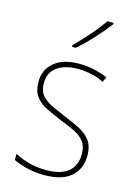

<svg xmlns="http://www.w3.org/2000/svg" viewBox="-118 -829 640 902"><g transform="rotate(15 202.0 -377.5)"><path d="M362 -130Q362 -66 319 -28Q276 10 189 10Q141 10 101.5 -0.5Q62 -11 38 -23V-53Q71 -35 109.5 -25Q148 -15 189 -15Q266 -15 300.5 -46Q335 -77 335 -131Q335 -168 317.5 -191Q300 -214 269 -229Q238 -244 199 -259Q158 -276 124 -292.5Q90 -309 70 -335.5Q50 -362 50 -407Q50 -466 93 -502Q136 -538 215 -538Q255 -538 290.5 -529.5Q326 -521 353 -509L341 -484Q318 -497 283.5 -505Q249 -513 215 -513Q151 -513 113.5 -486Q76 -459 76 -407Q76 -370 93.5 -349Q111 -328 140.5 -313.5Q170 -299 207 -284Q247 -267 282.5 -250Q318 -233 340 -205.5Q362 -178 362 -130ZM319 -758Q293 -723 253.5 -680Q214 -637 178 -606H160V-614Q194 -648 230 -689Q266 -730 289 -765H319Z"/></g></svg>

Font: Noto Sans Tamil SemiCondensed Thin
Style: Regular
Weight: 100
Width: 4
Designer: Jelle Bosma - Monotype Design Team
Foundry: Monotype Imaging Inc.
Version: Version 2.004; ttfautohint (v1.8.4.7-5d5b)